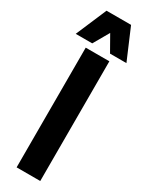

<svg xmlns="http://www.w3.org/2000/svg" viewBox="-456 -1604 1269 1653"><g transform="rotate(30 178.0 -777.5)"><path d="M60 0V-1190H295V0ZM-74 -1250 56 -1555H300L430 -1250H267L179 -1405L90 -1250Z"/></g></svg>

Font: Boldonse
Style: Regular
Weight: 400
Designer: Universitype Foundry
Foundry: Universitype Foundry
Version: Version 1.000; ttfautohint (v1.8.4.7-5d5b)